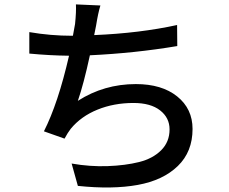

<svg xmlns="http://www.w3.org/2000/svg" viewBox="-20 -811 1040 873"><path d="M785.2 -697.3 786.1 -601.6Q593.8 -569.3 388.7 -559.6Q360.4 -428.7 334 -352.5Q453.1 -428.7 597.7 -428.7Q715.8 -428.7 785.6 -372.6Q855.5 -316.4 855.5 -224.6Q855.5 -121.1 788.6 -56.2Q721.7 8.8 606.4 29.8Q491.2 50.8 334 34.2L305.7 -67.4Q389.6 -52.7 469.7 -55.7Q549.8 -58.6 612.3 -74.2Q674.8 -89.8 712.9 -127.9Q751 -166 751 -222.7Q751 -275.4 708 -309.1Q665 -342.8 586.9 -342.8Q498 -342.8 423.3 -312.5Q348.6 -282.2 301.8 -225.6Q288.1 -208 273.4 -180.7L179.7 -213.9Q244.1 -340.8 293.9 -557.6Q206.1 -558.6 113.3 -567.4V-665Q210 -648.4 307.6 -648.4H311.5L321.3 -702.1Q327.1 -758.8 325.2 -791L436.5 -786.1Q425.8 -751 417 -695.3L408.2 -651.4Q616.2 -660.2 785.2 -697.3Z"/></svg>

Font: Gen Shin Gothic Medium
Style: Regular
Weight: 500
Designer: [Source Han Sans]
Ryoko NISHIZUKA  (kana & ideographs); Paul D. Hunt (Latin, Greek & Cyrillic); Wenlong ZHANG  (bopomofo
Version: Version 1.002.20150607